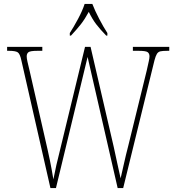

<svg xmlns="http://www.w3.org/2000/svg" viewBox="-20 -951 891 971"><path d="M88 -646Q81 -679 69.5 -686.5Q58 -694 25 -694H16V-714H194V-694H170Q133 -694 124 -687Q115 -680 115 -666Q115 -656 119 -638.5Q123 -621 130 -592L221 -193Q228 -162 232.5 -139.5Q237 -117 241 -95.5Q245 -74 250 -44Q258 -85 265.5 -118Q273 -151 283 -190L410 -714H438L555 -209Q565 -162 573.5 -123.5Q582 -85 590 -49Q597 -79 607 -124Q617 -169 628 -211L722 -594Q728 -622 732 -639Q736 -656 736 -666Q736 -680 727 -687Q718 -694 681 -694H652V-714H836V-694H826Q803 -694 791.5 -691.5Q780 -689 773.5 -678.5Q767 -668 761 -645L603 0H575L423 -663L263 0H235ZM333 -784Q352 -813 374.5 -855Q397 -897 408 -931H447Q460 -897 482 -855Q504 -813 523 -784V-771H517Q486 -803 466.5 -828.5Q447 -854 429 -891Q409 -854 389 -828.5Q369 -803 339 -771H333Z"/></svg>

Font: Noto Serif Condensed Thin
Style: Regular
Weight: 100
Width: 3
Designer: Monotype Design Team
Foundry: Monotype Imaging Inc.
Version: Version 2.013; ttfautohint (v1.8.4.7-5d5b)